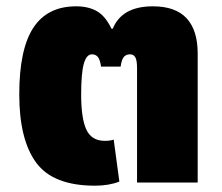

<svg xmlns="http://www.w3.org/2000/svg" viewBox="-20 -578 704 608"><path d="M41 -279Q41 -422 85.5 -490Q130 -558 221 -558Q260 -558 287 -542.5Q314 -527 333 -487H337Q366 -558 464 -558Q536 -558 571 -520Q606 -482 606 -409V0H414V-362Q414 -387 408.5 -396.5Q403 -406 392 -406Q379 -406 372 -397.5Q365 -389 362 -367H300Q297 -389 290 -397.5Q283 -406 271 -406Q254 -406 245.5 -376.5Q237 -347 237 -278Q237 -203 253.5 -167.5Q270 -132 312 -132Q329 -132 340 -136L358 -3Q325 10 281 10Q148 10 94.5 -63Q41 -136 41 -279Z"/></svg>

Font: Noto Sans Thai Black
Style: Regular
Weight: 900
Designer: Monotype Design Team
Foundry: Monotype Imaging Inc.
Version: Version 1.000